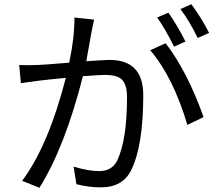

<svg xmlns="http://www.w3.org/2000/svg" viewBox="-20 -864 1040 910"><path d="M917 -684Q878 -765 835 -821L887 -844Q935 -779 971 -708ZM805 -643Q762 -729 725 -781L778 -804Q823 -740 859 -667ZM426 -771 414 -714Q394 -599 389 -574Q481 -580 499 -580Q659 -580 659 -413Q659 -173 602 -58Q562 24 458 24Q400 24 342 9L329 -74Q401 -53 450 -53Q511 -53 536 -104Q582 -202 582 -404Q582 -467 554 -490Q531 -509 478 -509Q459 -509 373 -503Q288 -168 167 26L85 -7Q210 -175 292 -495Q217 -488 168 -482Q96 -473 79 -470L71 -556Q100 -554 159 -556Q189 -557 308 -567Q333 -684 333 -781ZM765 -659Q867 -527 945 -309L868 -272Q801 -498 692 -626Z"/></svg>

Font: Source Han Sans K Regular
Style: Regular
Weight: 400
Designer: Ryoko NISHIZUKA  (kana & ideographs); Paul D. Hunt (Latin, Greek & Cyrillic); Wenlong ZHANG  (bopomofo); Sandoll Communi
Foundry: Adobe Systems Incorporated
Version: Version 1.00 July 18, 2014, initial release